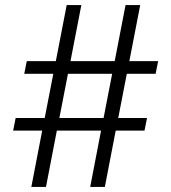

<svg xmlns="http://www.w3.org/2000/svg" viewBox="-20 -740 678 760"><path d="M337 0H395L438 -223H552L562 -273H448L482 -448H596L606 -498H492L535 -720H477L434 -498H259L302 -720H244L201 -498H86L76 -448H191L157 -273H42L32 -223H147L104 0H162L205 -223H380ZM215 -273 249 -448H424L390 -273Z"/></svg>

Font: Aspekta 250
Style: Regular
Weight: 250
Designer: Ivo Dolenc
Version: Version 2.000